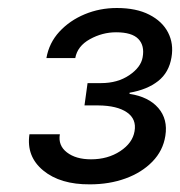

<svg xmlns="http://www.w3.org/2000/svg" viewBox="-20 -826 457 487"><path d="M208 -358.4Q132.8 -357.9 89.6 -393.6Q46.4 -429.2 54.7 -485.4H131.8Q127 -457 149.7 -439.5Q172.4 -421.9 210.9 -421.9Q253.4 -421.9 284.9 -442.6Q316.4 -463.4 321.3 -493.2Q326.7 -523.9 302 -541Q277.3 -558.1 229.5 -558.6H194.3L202.1 -615.2H236.3Q278.3 -615.2 307.9 -635.3Q337.4 -655.3 341.8 -680.7Q347.2 -710.4 330.8 -727.3Q314.5 -744.1 274.4 -744.1Q239.7 -744.1 208 -726.6Q176.3 -709 170.9 -678.7H97.7Q104.5 -717.3 130.6 -745.6Q156.7 -773.9 194.8 -789.8Q232.9 -805.7 276.4 -805.7Q325.7 -805.7 358.6 -788.8Q391.6 -772 406.2 -743.7Q420.9 -715.3 415 -680.7Q408.7 -642.1 381.1 -620.4Q353.5 -598.6 308.6 -590.8V-587.9Q356.9 -580.6 381.6 -552Q406.2 -523.4 399.4 -481.4Q393.6 -443.8 366.5 -416Q339.4 -388.2 298.3 -373.3Q257.3 -358.4 208 -358.4Z"/></svg>

Font: Inter Tight
Style: Italic
Weight: 400
Italic angle: -9.39999°
Designer: Rasmus Andersson
Foundry: rsms
Version: Version 3.002